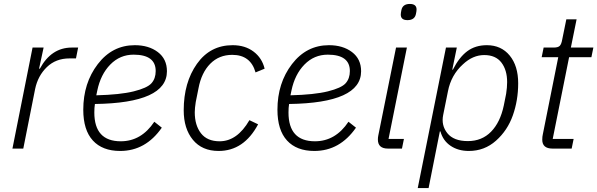

<svg xmlns="http://www.w3.org/2000/svg" viewBox="-20 -753 3027 973"><path d="M98 0H43L145 -512H201L178 -405H182Q240 -512 344 -512H376L365 -457H332Q263 -457 217.5 -413Q172 -369 158 -302Z M589 12Q499 12 450.5 -41Q402 -94 402 -197Q402 -332 475.5 -428Q549 -524 663 -524Q734 -524 780 -489Q826 -454 826 -392Q826 -231 461 -226Q458 -207 458 -183Q458 -37 592 -37Q696 -37 762 -136L800 -106Q718 12 589 12ZM657 -476Q588 -476 539 -426Q490 -376 473 -294L468 -270Q589 -273 657.5 -290Q726 -307 747.5 -331Q769 -355 769 -393Q769 -476 657 -476Z M1088 12Q1004 12 957.5 -44.5Q911 -101 911 -194Q911 -335 978 -429.5Q1045 -524 1159 -524Q1222 -524 1265 -491.5Q1308 -459 1321 -405L1275 -386Q1250 -475 1157 -475Q1090 -475 1045.5 -430Q1001 -385 986 -306L972 -236Q967 -204 967 -184Q967 -118 998.5 -77.5Q1030 -37 1093 -37Q1182 -37 1244 -144L1288 -123Q1216 12 1088 12Z M1573 12Q1483 12 1434.5 -41Q1386 -94 1386 -197Q1386 -332 1459.5 -428Q1533 -524 1647 -524Q1718 -524 1764 -489Q1810 -454 1810 -392Q1810 -231 1445 -226Q1442 -207 1442 -183Q1442 -37 1576 -37Q1680 -37 1746 -136L1784 -106Q1702 12 1573 12ZM1641 -476Q1572 -476 1523 -426Q1474 -376 1457 -294L1452 -270Q1573 -273 1641.5 -290Q1710 -307 1731.5 -331Q1753 -355 1753 -393Q1753 -476 1641 -476Z M2045 -651Q2011 -651 2011 -679Q2011 -687 2014 -701Q2020 -733 2057 -733Q2091 -733 2091 -705Q2091 -697 2088 -683Q2082 -651 2045 -651ZM2017 0H1946Q1895 0 1895 -46Q1895 -57 1897 -66L1987 -512H2042L1949 -49H2027Z M2097 200 2240 -512H2295L2272 -400H2275Q2307 -463 2348 -493.5Q2389 -524 2447 -524Q2520 -524 2563 -471.5Q2606 -419 2606 -331Q2606 -245 2579 -168.5Q2552 -92 2493.5 -40Q2435 12 2356 12Q2302 12 2263.5 -14Q2225 -40 2212 -87H2209L2152 200ZM2351 -38Q2422 -38 2468.5 -85.5Q2515 -133 2533 -218L2545 -278Q2550 -310 2550 -337Q2550 -398 2521 -436Q2492 -474 2434 -474Q2376 -474 2326 -427Q2266 -373 2250 -290L2226 -171Q2215 -118 2247 -78Q2279 -38 2351 -38Z M2877 0H2780Q2728 0 2728 -45Q2728 -61 2731 -73L2809 -463H2725L2735 -512H2786Q2808 -512 2816.5 -520.5Q2825 -529 2829 -552L2850 -655H2902L2873 -512H2987L2977 -463H2864L2781 -49H2887Z"/></svg>

Font: IBM Plex Sans Light
Style: Italic
Weight: 300
Italic angle: -11.31°
Designer: Mike Abbink, Paul van der Laan, Pieter van Rosmalen
Foundry: Bold Monday
Version: Version 3.0